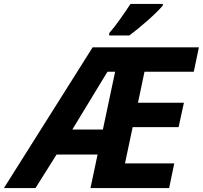

<svg xmlns="http://www.w3.org/2000/svg" viewBox="-80 -954 1029 974"><path d="M-60 0 390 -714H929L903 -590H653L620 -433H853L826 -309H593L554 -125H804L778 0H379L415 -170H207L100 0ZM287 -297H442L504 -590H465ZM474 -774V-786Q499 -814 529 -856.5Q559 -899 582 -934H746V-926Q735 -913 714.5 -892.5Q694 -872 669 -850Q644 -828 619.5 -808Q595 -788 576 -774Z"/></svg>

Font: Noto IKEA Latin
Style: Bold Italic
Weight: 700
Italic angle: -12°
Designer: Monotype Design Team
Foundry: Monotype Imaging Inc.
Version: Version 1.0